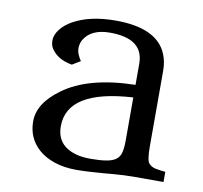

<svg xmlns="http://www.w3.org/2000/svg" viewBox="-71 -676 807 764"><g transform="rotate(10 332.0 -294.0)"><path d="M217.8 -499Q209.5 -483.9 209.5 -464.1Q209.5 -444.3 228 -416.5L194.8 -396.5Q137.2 -406.2 111.3 -444.8Q102.1 -458 102.1 -479Q102.1 -500 119.1 -522.7Q136.2 -545.4 167 -562.5Q234.4 -599.6 336.9 -599.6Q503.9 -599.6 544.4 -502.9Q557.1 -472.7 557.1 -436V-129.9Q557.1 -73.2 567.9 -61.8Q578.6 -50.3 594 -46.9Q609.4 -43.5 635.3 -41V0H514.2Q478 0 431.6 3.9Q336.4 12.7 285.2 12.7Q233.9 12.7 194.8 -1Q155.8 -14.6 130.9 -37.1Q82.5 -80.6 82.5 -147.9Q82.5 -220.7 167 -282.2Q268.6 -357.4 458.5 -361.3V-446.8Q458.5 -548.3 323.2 -548.3Q246.1 -548.3 217.8 -499ZM458.5 -310.5H459.5L458.5 -311ZM458.5 -310.5Q194.3 -294.9 194.3 -147.9Q194.3 -70.3 272.9 -47.9Q297.4 -40.5 334 -40.5Q370.6 -40.5 396.2 -44.7Q421.9 -48.8 435.8 -59.6Q449.7 -70.3 454.1 -89.1Q458.5 -107.9 458.5 -137.7Z"/></g></svg>

Font: Metamorphous
Style: Regular
Weight: 400
Designer: James Grieshaber
Foundry: James Grieshaber
Version: Version 1.001